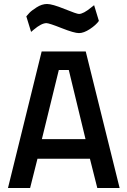

<svg xmlns="http://www.w3.org/2000/svg" viewBox="-20 -943 639 963"><path d="M20 0 189 -685H410L580 0H468L431 -147H168L131 0ZM275 -592 190 -245H409L325 -592ZM213 -827Q188 -827 149 -794L136 -783L112 -861Q118 -868 127.5 -878.5Q137 -889 163.5 -906Q190 -923 216 -923Q242 -923 303.5 -898Q365 -873 376 -873Q398 -873 438 -906L452 -917L476 -838Q461 -817 430.5 -797Q400 -777 376 -777Q352 -777 289 -802Q226 -827 213 -827Z"/></svg>

Font: TitilliumWeb-SemiBold
Style: SemiBold
Weight: 600
Version: Version 1.001;PS 57.000;hotconv 1.0.70;makeotf.lib2.5.55311